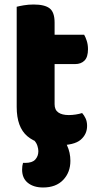

<svg xmlns="http://www.w3.org/2000/svg" viewBox="-20 -629 437 851"><path d="M54 -264H222V-167Q222 -142 238.5 -130.5Q255 -119 285 -119Q300 -119 316 -121.5Q332 -124 344 -128Q353 -118 359.5 -104Q366 -90 366 -71Q366 -34 337.5 -9.5Q309 15 237 15Q149 15 101.5 -25Q54 -65 54 -155ZM164 -345V-475H353Q359 -465 364.5 -448Q370 -431 370 -411Q370 -376 354.5 -360.5Q339 -345 313 -345ZM222 -240H54V-599Q65 -602 85.5 -605.5Q106 -609 129 -609Q178 -609 200 -592Q222 -575 222 -529ZM133 -5 224 -38Q262 -17 277 15Q292 47 292 84Q292 135 260 168.5Q228 202 171 202Q129 202 103.5 181.5Q78 161 78 123Q78 106 82 93H92Q123 93 136.5 78Q150 63 150 41Q150 31 146 18Q142 5 133 -5Z"/></svg>

Font: Baloo Tamma 2 ExtraBold
Style: Regular
Weight: 800
Designer: Divya Kowshik, Shuchita Grover and Ek Type
Foundry: Ek Type
Version: Version 1.700